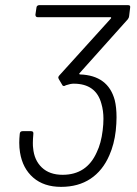

<svg xmlns="http://www.w3.org/2000/svg" viewBox="-20 -720 534 748"><path d="M434 -263Q434 -240 431 -211Q425 -158 406 -115Q380 -55 332.5 -23.5Q285 8 218 8Q151 8 109.5 -28Q68 -64 58 -126Q55 -144 55 -164Q55 -179 57 -199Q58 -209 68 -209H101Q111 -209 110 -199Q108 -177 108 -163Q108 -149 109 -144Q113 -96 143 -67.5Q173 -39 224 -39Q318 -39 357 -127Q374 -162 380 -212Q383 -236 383 -257Q383 -289 375 -316Q354 -394 267 -394Q255 -394 237 -388L233 -386Q232 -385 229 -385Q224 -385 222 -390L209 -412Q207 -416 207 -417Q207 -422 211 -426L412 -648Q413 -649 413 -651Q413 -653 411 -653H127Q118 -653 118 -663L122 -690Q122 -694 125 -697Q128 -700 133 -700H479Q489 -700 487 -690L483 -657Q483 -652 478 -645L290 -435Q288 -433 289 -431.5Q290 -430 292 -430Q401 -426 427 -330Q434 -302 434 -263Z"/></svg>

Font: Barlow Light
Style: Italic
Weight: 300
Italic angle: -7°
Designer: Jeremy Tribby
Foundry: Tribby Type
Version: Version 1.408